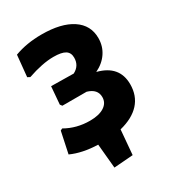

<svg xmlns="http://www.w3.org/2000/svg" viewBox="-195 -762 929 1030"><g transform="rotate(-30 270.0 -247.0)"><path d="M207 160 193 10Q97 7 29 -24L57 -156L69 -162Q137 -123 220 -123Q276 -123 308 -143.5Q340 -164 340 -200Q340 -250 281 -267H131L122 -279L131 -388L270 -386Q315 -409 315 -459Q315 -490 292.5 -504Q270 -518 220 -518Q152 -518 59 -486L44 -494L57 -626Q132 -654 225 -654Q346 -654 413 -609.5Q480 -565 480 -485Q480 -435 453.5 -395.5Q427 -356 379 -333Q504 -301 504 -185Q504 -114 461.5 -67.5Q419 -21 338 -1L325 151Z"/></g></svg>

Font: Alegreya Sans SC ExtraBold
Style: Regular
Weight: 800
Designer: Juan Pablo del Peral
Foundry: Huerta Tipografica
Version: Version 2.007